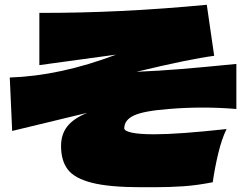

<svg xmlns="http://www.w3.org/2000/svg" viewBox="-20 -788 1040 805"><path d="M501 -250Q501 -239 532 -232Q563 -225 627 -225Q729 -225 930 -247Q910 -207 895 -144.5Q880 -82 872 -24Q807 -11 748.5 -7Q690 -3 624 -3H573Q439 -3 366 -21.5Q293 -40 264.5 -77Q236 -114 236 -176Q236 -225 262.5 -258.5Q289 -292 346 -315L31 -239L21 -463Q232 -470 467 -559L145 -515V-734Q482 -733 847 -768L878 -554Q777 -541 552 -487Q647 -491 739 -498.5Q831 -506 971 -520V-331Q901 -337 829 -337Q759 -337 687 -331Q583 -323 542 -304Q501 -285 501 -250Z"/></svg>

Font: Mantou Sans
Style: Regular
Weight: 400
Designer: Mant0u / artakana
Foundry: Mant0u / artakana
Version: Version 1.001;October 22, 2023;FontCreator 14.0.0.2901 64-bi